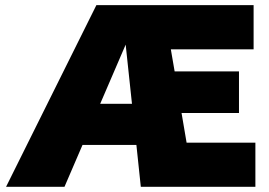

<svg xmlns="http://www.w3.org/2000/svg" viewBox="-20 -723 1040 743"><path d="M3.4 0 353 -703.1H961.4V-532.2H641.1L655.8 -446.8H904.8V-285.6H682.6L702.1 -170.9H968.3V0H524.9L507.8 -162.1H299.3L229.5 0ZM367.7 -321.3H490.7L457 -637.7L501 -630.9Z"/></svg>

Font: Schibsted Grotesk Black
Style: Regular
Weight: 900
Designer: Bakken & Baeck AS, Henrik Kongsvoll
Foundry: Schibsted ASA
Version: Version 1.100;gftools[0.9.25]